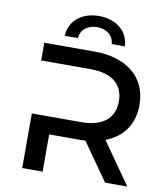

<svg xmlns="http://www.w3.org/2000/svg" viewBox="-96 -977 920 1056"><g transform="rotate(10 364.5 -448.5)"><path d="M524 -232C620 -268 675 -346 675 -453C675 -607 563 -700 380 -700H100V-601H376C497 -601 560 -547 560 -453C560 -360 497 -305 376 -305H100V0H214V-208H380C392 -208 405 -208 416 -209L563 0H687ZM278 -757C280 -805 321 -835 372 -835C423 -835 464 -805 466 -757H540C536 -844 465 -897 372 -897C279 -897 208 -844 204 -757Z"/></g></svg>

Font: Montserrat-Alt1 SemBd
Style: Regular
Weight: 600
Designer: Differentunic
Foundry: Differentunic
Version: Version 7.222